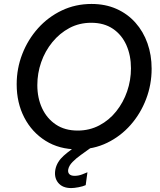

<svg xmlns="http://www.w3.org/2000/svg" viewBox="-20 -746 808 967"><path d="M370.6 6.3Q278.3 6.3 209.5 -36.9Q140.6 -80.1 102.3 -154.1Q64 -228 64 -321.3Q64 -401.4 92.3 -474.1Q120.6 -546.9 171.6 -603.8Q222.7 -660.6 291.5 -693.4Q360.4 -726.1 440.9 -726.1Q510.7 -726.1 566.7 -701.2Q622.6 -676.3 662.1 -631.8Q701.7 -587.4 722.7 -528.1Q743.7 -468.8 743.7 -399.9Q743.7 -319.8 715.8 -246.8Q688 -173.8 637.7 -116.7Q587.4 -59.6 519.3 -26.6Q451.2 6.3 370.6 6.3ZM371.1 -88.4Q430.7 -88.4 480.2 -114.5Q529.8 -140.6 565.4 -185.3Q601.1 -230 620.4 -286.1Q639.6 -342.3 639.6 -401.9Q639.6 -466.8 616.5 -518.8Q593.3 -570.8 548.6 -601.1Q503.9 -631.3 439.5 -631.3Q379.4 -631.3 329.8 -605Q280.3 -578.6 243.7 -533.7Q207 -488.8 187.5 -432.9Q168 -377 168 -317.4Q168 -252.4 192.1 -200.7Q216.3 -148.9 261.5 -118.7Q306.6 -88.4 371.1 -88.4ZM338.4 201.2Q294.4 201.2 272.7 174.1Q251 147 259.3 105.5Q267.6 67.9 301 38.1Q334.5 8.3 382.3 -21.5L435.1 0Q411.6 17.1 387.2 34.4Q362.8 51.8 345.2 69.8Q327.6 87.9 323.7 106.9Q320.8 122.1 329.1 130.9Q337.4 139.6 356 139.6Q374.5 139.6 392.8 132.8Q411.1 126 420.4 121.6L411.6 186.5Q397.5 192.9 375.5 197Q353.5 201.2 338.4 201.2Z"/></svg>

Font: Reddit Sans Medium
Style: Italic
Weight: 500
Italic angle: -11.25°
Designer: Stephen Hutchings
Version: Version 1.013